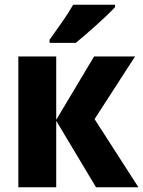

<svg xmlns="http://www.w3.org/2000/svg" viewBox="-20 -786 602 806"><path d="M375 -549H547L377 -286L561 0H383L216 -279V0H57V-549H216V-283ZM463 -766H287Q268 -732 240 -692.5Q212 -653 188 -619V-606H298Q335 -636 386 -682Q437 -728 463 -756Z"/></svg>

Font: Noto Sans Display SemiCondensed Extra
Style: Regular
Weight: 800
Width: 4
Designer: Monotype Design Team
Foundry: Monotype Imaging Inc.
Version: Version 1.900